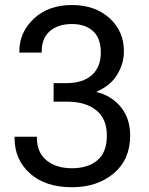

<svg xmlns="http://www.w3.org/2000/svg" viewBox="-20 -746 604 780"><path d="M39.1 -185.5V-190.4H129.9V-185.5Q129.9 -127 168.9 -94.7Q208 -62.5 272.5 -62.5Q336.9 -62.5 375.5 -94.7Q414.1 -127 414.1 -195.3Q414.1 -263.7 370.6 -298.3Q327.1 -333 253.9 -333H197.8V-408.2H249Q316.4 -408.2 353 -440.9Q389.6 -473.6 389.6 -532.2Q389.6 -590.8 357.9 -619.6Q326.2 -648.4 272.5 -648.4Q215.8 -648.4 182.6 -619.6Q149.4 -590.8 149.4 -537.1V-532.2H58.6V-537.1Q58.6 -615.2 117.7 -670.4Q176.8 -725.6 272.5 -725.6Q365.2 -725.6 424.3 -672.9Q483.4 -620.1 483.4 -537.1Q483.4 -488.3 456.5 -443.4Q429.7 -398.4 373 -374V-372.1Q434.6 -356.4 471.7 -310.1Q508.8 -263.7 508.8 -195.8Q508.8 -97.7 441.9 -41.5Q375 14.6 272.5 14.6Q164.1 14.6 101.6 -41.5Q39.1 -97.7 39.1 -185.5Z"/></svg>

Font: RobotoFlex
Style: Regular
Weight: 400
Designer: Berlow after Robertson
Foundry: Google
Version: Version 2.136